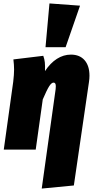

<svg xmlns="http://www.w3.org/2000/svg" viewBox="-20 -871 549 1118"><path d="M304 -352Q305 -359 305 -369Q305 -390 292 -390Q280 -390 266.5 -369Q253 -348 229 -292L188 0H2L57 -395Q62 -437 62 -466Q62 -493 58 -525L232 -546Q239 -527 241 -508Q243 -489 242 -457Q273 -504 311.5 -528.5Q350 -553 393 -553Q444 -553 472.5 -520.5Q501 -488 501 -430Q501 -413 498 -393L410 209L223 227ZM268 -851 446 -838 362 -596H245Z"/></svg>

Font: Fira Sans Condensed Black
Style: Italic
Weight: 900
Width: 3
Italic angle: -8°
Designer: Carrois Corporate & Edenspiekermann AG
Foundry: Carrois Corporate GbR & Edenspiekermann AG
Version: Version 4.203